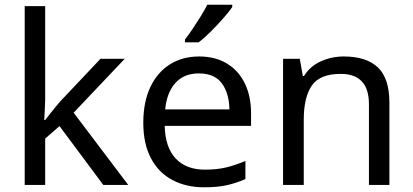

<svg xmlns="http://www.w3.org/2000/svg" viewBox="-20 -786 1756 816"><path d="M172 -363Q172 -347 170.5 -321Q169 -295 168 -276H172Q178 -284 190 -299Q202 -314 214.5 -329.5Q227 -345 236 -355L407 -536H510L293 -307L525 0H419L233 -250L172 -197V0H85V-760H172Z M826 -546Q895 -546 944.5 -516Q994 -486 1020.5 -431.5Q1047 -377 1047 -304V-251H680Q682 -160 726.5 -112.5Q771 -65 851 -65Q902 -65 941.5 -74.5Q981 -84 1023 -102V-25Q982 -7 942 1.5Q902 10 847 10Q771 10 712.5 -21Q654 -52 621.5 -113.5Q589 -175 589 -264Q589 -352 618.5 -415Q648 -478 701.5 -512Q755 -546 826 -546ZM825 -474Q762 -474 725.5 -433.5Q689 -393 682 -321H955Q954 -389 923 -431.5Q892 -474 825 -474ZM967 -756Q955 -738 930 -709.5Q905 -681 876.5 -652.5Q848 -624 824 -606H766V-618Q781 -637 798.5 -663Q816 -689 833 -716.5Q850 -744 861 -766H967Z M1441 -546Q1537 -546 1586 -499.5Q1635 -453 1635 -349V0H1548V-343Q1548 -472 1428 -472Q1339 -472 1305 -422Q1271 -372 1271 -278V0H1183V-536H1254L1267 -463H1272Q1298 -505 1344 -525.5Q1390 -546 1441 -546Z"/></svg>

Font: Noto Sans Yi
Style: Regular
Weight: 400
Designer: Monotype Design Team
Foundry: Monotype Imaging Inc.
Version: Version 2.002; ttfautohint (v1.8.4.7-5d5b)